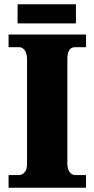

<svg xmlns="http://www.w3.org/2000/svg" viewBox="-20 -875 440 895"><path d="M62 -766H334V-855H62ZM20 0H381V-59H330C311 -59 294 -78 294 -110V-599C294 -639 307 -655 330 -655H381V-714H20V-655H70C86 -655 106 -639 106 -600V-108C106 -75 86 -59 70 -59H20Z"/></svg>

Font: Noto Serif Ethiopic SemiCondensed Black
Style: Regular
Weight: 900
Width: 4
Designer: Monotype Design Team
Foundry: Monotype Imaging Inc.
Version: Version 2.102